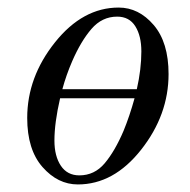

<svg xmlns="http://www.w3.org/2000/svg" viewBox="-20 -476 502 508"><path d="M52 -164Q52 -272 125.5 -364Q199 -456 294 -456Q347 -456 386.5 -410Q426 -364 426 -280Q426 -172 353.5 -80Q281 12 186 12Q133 12 92.5 -34Q52 -80 52 -164ZM124 -104Q124 -63 141 -37.5Q158 -12 190 -12Q230 -12 257 -44Q284 -76 307 -130Q323 -169 336 -216H139Q124 -151 124 -104ZM145 -240H342Q354 -293 354 -340Q354 -381 338 -406.5Q322 -432 290 -432Q250 -432 222 -399.5Q194 -367 171 -314Q155 -277 145 -240Z"/></svg>

Font: Old Standard TT
Style: Italic
Weight: 400
Italic angle: -15.2°
Designer: Alexey Kryukov <alexios@thessalonica.org.ru>
Version: Version 2.2